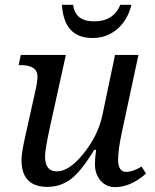

<svg xmlns="http://www.w3.org/2000/svg" viewBox="-20 -763 639 793"><path d="M65.9 -536.1H252L186 -236.8Q166 -146 166 -116.2Q166 -55.2 214.8 -55.2Q266.1 -55.2 325.4 -129.2Q384.8 -203.1 402.8 -287.1L455.1 -536.1H551.8L482.9 -214.8Q467.8 -144 467.8 -104Q467.8 -53.2 501 -53.2Q529.3 -53.2 564.9 -75.2L583 -45.9Q519.5 9.8 456.1 9.8Q418.5 9.8 395.3 -17.1Q372.1 -43.9 372.1 -85Q372.1 -110.8 377 -144H369.1Q314.9 -54.7 272.2 -22.9Q229.5 8.8 175.8 8.8Q68.8 8.8 68.8 -102.1Q68.8 -133.8 86.9 -211.9L126 -387.2Q134.8 -426.8 134.8 -446.8Q134.8 -494.1 64.9 -494.1H57.1ZM235.8 -743.2H282.2Q290 -674.8 369.1 -674.8Q448.7 -674.8 477.1 -743.2H522.9Q506.8 -678.7 463.6 -642.3Q420.4 -606 361.8 -606Q244.1 -606 235.8 -743.2Z"/></svg>

Font: Droid Serif
Style: Italic
Weight: 400
Italic angle: -12°
Designer: Monotype Design team
Foundry: Monotype Imaging Inc.
Version: Version 1.03